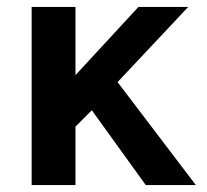

<svg xmlns="http://www.w3.org/2000/svg" viewBox="-20 -532 595 552"><path d="M543 0 318 -296 521 -512H378L197 -316V-512H71V0H197V-168L244 -215L399 0Z"/></svg>

Font: Fog Sans
Style: Bold
Weight: 700
Foundry: Intel Corporation
Version: Version 1.00